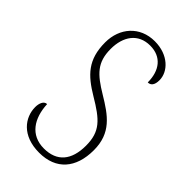

<svg xmlns="http://www.w3.org/2000/svg" viewBox="-225 -795 877 877"><g transform="rotate(45 213.0 -357.0)"><path d="M213 10C322 10 382 -59 382 -175C382 -286 316 -332 231 -383C148 -433 109 -469 109 -557C109 -636 148 -695 226 -695C298 -695 337 -645 337 -568C356 -568 368 -582 368 -613C368 -668 315 -724 227 -724C131 -724 70 -653 70 -560C70 -448 121 -399 206 -348C302 -291 342 -256 342 -164C342 -71 299 -19 215 -19C128 -19 86 -85 82 -173C62 -173 53 -149 53 -125C53 -59 102 10 213 10Z"/></g></svg>

Font: Noto Serif Georgian Condensed ExtraLight
Style: Regular
Weight: 200
Width: 3
Designer: Monotype Design Team, Akaki Razmadze
Foundry: Google LLC
Version: Version 2.003